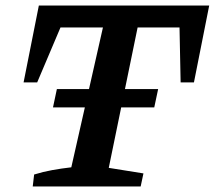

<svg xmlns="http://www.w3.org/2000/svg" viewBox="-20 -672 774 692"><path d="M734 -652 679 -375H631L627 -573H476L372 -67L497 -47L487 0H98L103 -43Q135 -53 168.5 -59Q202 -65 237 -69L351 -573H198L114 -375H65L120 -652ZM185 -351H550L536 -285H171Z"/></svg>

Font: Piazzolla SC SemiBold
Style: Italic
Weight: 600
Italic angle: -11.3°
Designer: Juan Pablo del Peral
Foundry: Huerta Tipografica
Version: Version 1.330